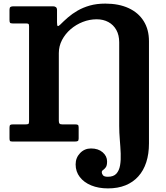

<svg xmlns="http://www.w3.org/2000/svg" viewBox="-20 -785 921 1065"><path d="M123.7 -655Q134.2 -655 137.7 -652.4Q141.2 -649.7 141.2 -639.2V-112.5Q141.2 -100 137.1 -97.5Q133 -95 120.2 -95H51.7Q40.5 -95 36.6 -91.8Q32.7 -88.5 32.7 -76.5V-18.3Q32.7 -7.5 35.1 -3.8Q37.5 0 47.7 0H396.8Q407 0 411.6 -2.9Q416.3 -5.7 416.3 -16.8V-77.3Q416.3 -89 412.3 -92Q408.3 -95 397.5 -95H325.8Q314 -95 310.1 -99.4Q306.3 -103.8 306.3 -115V-490.5Q306.3 -529 324 -563Q341.8 -597 371.8 -622.9Q401.8 -648.7 439.3 -663.4Q476.8 -678 516.3 -678Q553 -678 581.3 -662.6Q609.5 -647.2 625.4 -618.6Q641.2 -590 641.2 -550.5V-87Q641.2 -49.5 644.6 -9.7Q648 30 649.5 66.6Q651 103.3 646 132.2Q641 161.2 625.4 178.4Q609.8 195.5 578 195.5Q557.5 195.5 551 186.9Q544.5 178.2 544.5 170.5Q544.5 162.7 551.9 157.9Q559.3 153 566.6 143.2Q574 133.5 574 110.5Q574 81 549.4 59.7Q524.8 38.5 485 38.5Q448.7 38.5 424.1 64.4Q399.5 90.2 399.5 127Q399.5 166.7 422.5 196.7Q445.5 226.8 486 243.4Q526.5 260 579 260Q633.8 260 675.9 243Q718 226 747.1 193.6Q776.3 161.3 791.3 115Q806.3 68.8 806.3 10.5V-556.5Q806.3 -621.3 777 -668Q747.8 -714.8 693.4 -739.9Q639 -765 564.3 -765Q516.3 -765 478.4 -754.3Q440.5 -743.5 410.5 -726.1Q380.5 -708.8 356.9 -688.3Q333.3 -667.8 314 -648.3Q305 -639.5 300.6 -640.5Q296.3 -641.5 296.3 -660.5V-728.7Q296.3 -740.3 290.4 -745.1Q284.5 -750 274.5 -750H54Q43.5 -750 38.1 -746.4Q32.7 -742.7 32.7 -731V-674Q32.7 -662.5 35.7 -658.7Q38.7 -655 50.5 -655Z"/></svg>

Font: Besley
Style: Regular
Weight: 400
Designer: Owen Earl
Foundry: indestructible type*
Version: Version 4.000